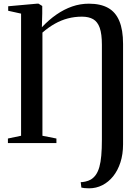

<svg xmlns="http://www.w3.org/2000/svg" viewBox="-20 -777 762 1043"><path d="M422 242 418.5 212.5Q426.5 213 443.2 209.5Q460 206 474 198Q490 188 501.2 171.8Q512.5 155.5 519.8 130Q527 104.5 530.2 68Q533.5 31.5 533.5 -19V-533.5Q533.5 -592.5 521.8 -625.8Q510 -659 486 -672.8Q462 -686.5 425 -686.5Q385.5 -686.5 349 -677Q312.5 -667.5 278.2 -648.2Q244 -629 210.5 -600V-39.5L286.5 -24.5V0H23V-24.5L94.5 -39.5V-703L24.5 -718.5V-743L180.5 -757H189.5L209.5 -744.5V-704L207.5 -629Q245.5 -669.5 286.8 -698Q328 -726.5 372 -741.8Q416 -757 463 -757Q526 -757 567 -734.2Q608 -711.5 628.2 -663Q648.5 -614.5 648.5 -538.5V7Q648.5 61 634.2 105Q620 149 594.8 180.5Q569.5 212 536 229Q502.5 246 464 246Q450 246 438.8 244.8Q427.5 243.5 422 242Z"/></svg>

Font: Merriweather 120pt Medium
Style: Regular
Weight: 500
Version: Version 2.100